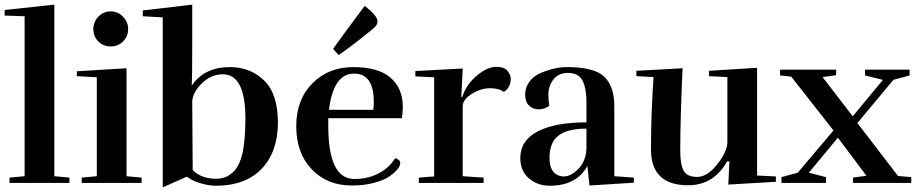

<svg xmlns="http://www.w3.org/2000/svg" viewBox="-21 -788 3954 827"><path d="M278 0H20V-23L85 -29V-718L-1 -721V-745L213 -768V-29L278 -23Z M589 0H331V-23L396 -29V-455L310 -460V-481L524 -494V-29L589 -23ZM531 -662.5Q531 -632 509.5 -610Q488 -588 456 -588Q424 -588 402.5 -609.5Q381 -631 381 -662.5Q381 -694 403 -716.5Q425 -739 456 -739Q487 -739 509 -716Q531 -693 531 -662.5Z M807 -602Q807 -456 805 -419Q859 -499 969 -499Q1057 -499 1116.5 -441.5Q1176 -384 1176 -259.5Q1176 -135 1106.5 -61.5Q1037 12 908 12Q880 12 843.5 1.5Q807 -9 784 -27L680 19V-713L594 -718V-743L807 -768ZM910 -18Q943 -18 967 -34Q991 -50 1004 -74Q1017 -98 1025 -135Q1036 -192 1036 -278Q1036 -468 939 -468Q888 -468 848.5 -429Q809 -390 807 -351L809 -55Q847 -18 910 -18Z M1589 -349Q1589 -471 1504 -471Q1415 -471 1396 -315H1587Q1589 -335 1589 -349ZM1495 11Q1388 11 1321.5 -59Q1255 -129 1255 -244Q1255 -359 1324.5 -429Q1394 -499 1501 -499Q1608 -499 1661 -453.5Q1714 -408 1714 -327Q1714 -304 1710 -279H1393V-244Q1393 -132 1421 -74.5Q1449 -17 1505.5 -17Q1562 -17 1608.5 -40.5Q1655 -64 1681 -107Q1703 -100 1703 -86Q1703 -61 1656 -28Q1633 -12 1590.5 -0.5Q1548 11 1495 11ZM1605 -696Q1605 -680 1588 -666Q1498 -592 1438 -551Q1422 -567 1414 -578Q1444 -621 1550 -763Q1605 -720 1605 -696Z M2179 -451Q2179 -410 2149 -392Q2129 -408 2089.5 -408Q2050 -408 2011 -383.5Q1972 -359 1972 -330V-29L2062 -23V0H1783V-23L1849 -28V-455L1768 -459V-482L1972 -493L1966 -370H1970Q1987 -424 2032.5 -462Q2078 -500 2115.5 -500Q2153 -500 2166 -481.5Q2179 -463 2179 -451Z M2505 -234Q2389 -234 2359 -173Q2346 -147 2346 -108Q2346 -41 2392 -30Q2399 -28 2407 -28Q2439 -28 2471 -61.5Q2503 -95 2505 -148ZM2345 -332Q2323 -317 2299 -317Q2275 -317 2258 -333Q2241 -349 2241 -380.5Q2241 -412 2260 -437Q2279 -462 2309 -474Q2368 -499 2421 -499Q2539 -499 2582 -457.5Q2625 -416 2625 -330V-29L2709 -23V-1L2518 11L2509 -73Q2462 12 2347 12Q2295 12 2257.5 -19.5Q2220 -51 2220 -108Q2221 -184 2296 -222.5Q2371 -261 2505 -261V-347Q2505 -408 2488 -441Q2471 -474 2425 -474Q2379 -474 2356 -436Q2341 -411 2341 -383Q2341 -355 2345 -332Z M2909 -139Q2909 -80 2923.5 -53Q2938 -26 2982 -26Q3026 -26 3069 -81Q3112 -136 3112 -176V-456L3033 -460V-483L3240 -496V-32L3321 -28V-5L3116 7L3121 -93H3111Q3053 10 2943 10Q2783 10 2783 -144Q2783 -298 2794 -456L2720 -460V-483L2919 -494Q2909 -268 2909 -139Z M3537 0H3345V-25L3415 -44L3569 -226L3387 -458L3339 -463V-488H3581L3580 -464L3522 -456L3652 -287L3782 -444L3705 -463V-488H3897V-463L3827 -444L3672 -258L3847 -30L3904 -25V0H3653V-23L3711 -31L3588 -195L3463 -44L3537 -25Z"/></svg>

Font: Rufina
Style: Bold
Weight: 700
Designer: Martin Sommaruga
Foundry: Martin Sommaruga
Version: Version 1.001